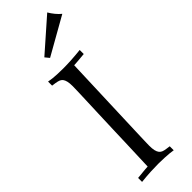

<svg xmlns="http://www.w3.org/2000/svg" viewBox="-305 -936 949 949"><g transform="rotate(-45 169.0 -462.0)"><path d="M29.8 -27.8Q42.5 -28.8 52.2 -29.8Q62 -30.8 70.3 -31.7Q78.6 -32.7 86.4 -33.2Q94.2 -33.7 103 -34.2Q105.5 -99.1 107.7 -162.6Q109.9 -226.1 111.8 -284.2Q113.8 -342.3 115.7 -392.6Q117.7 -442.9 119.1 -481.4Q120.6 -520 121.3 -544.9Q122.1 -569.8 122.1 -577.1Q122.1 -598.1 118.9 -611.3Q115.7 -624.5 109.6 -632.1Q103.5 -639.6 94.2 -642.8Q85 -646 73.2 -647.9L51.8 -650.9V-679.2Q62.5 -677.2 77.6 -675.3Q90.3 -673.8 108.6 -672.9Q127 -671.9 151.9 -671.9Q176.8 -671.9 206.8 -673.6Q236.8 -675.3 272.9 -679.2V-650.9Q260.3 -649.9 250.5 -648.9Q240.7 -647.9 232.7 -647.2Q224.6 -646.5 216.8 -646Q209 -645.5 200.2 -645Q197.8 -580.1 195.6 -516.4Q193.4 -452.6 191.2 -394.8Q189 -336.9 187.3 -286.4Q185.5 -235.8 184.1 -197.3Q182.6 -158.7 181.9 -133.8Q181.2 -108.9 181.2 -102.1Q181.2 -80.6 184.3 -67.4Q187.5 -54.2 193.6 -46.6Q199.7 -39.1 209 -35.6Q218.3 -32.2 230 -30.8L251 -27.8V0Q240.2 -1.5 225.1 -3.4Q212.4 -4.4 193.8 -5.6Q175.3 -6.8 150.9 -6.8Q126 -6.8 96.2 -5.4Q66.4 -3.9 29.8 0V-27.8ZM123.5 -776.9 290.5 -923.8Q300.3 -907.2 312.5 -892.3Q324.7 -877.4 338.4 -866.2L141.6 -754.9Z"/></g></svg>

Font: Simonetta
Style: Regular
Weight: 400
Version: Version 1.004